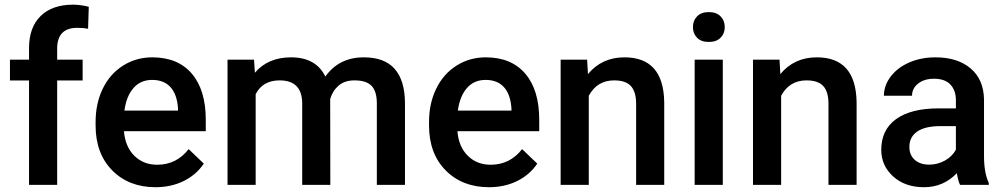

<svg xmlns="http://www.w3.org/2000/svg" viewBox="-20 -780 4235 810"><path d="M102.5 0V-440.4H22V-528.3H102.5V-576.7Q102.5 -664.6 151.4 -712.4Q200.2 -760.3 288.1 -760.3Q319.3 -760.3 354.5 -751.5L351.6 -658.7Q332 -662.6 306.2 -662.6Q221.2 -662.6 221.2 -575.2V-528.3H328.6V-440.4H221.2V0Z M636.2 9.8Q523.4 9.8 453.4 -61.3Q383.3 -132.3 383.3 -250.5V-265.1Q383.3 -344.2 413.8 -406.5Q444.3 -468.8 499.5 -503.4Q554.7 -538.1 622.6 -538.1Q730.5 -538.1 789.3 -469.2Q848.1 -400.4 848.1 -274.4V-226.6H502.9Q508.3 -161.1 546.6 -123Q585 -85 643.1 -85Q724.6 -85 775.9 -150.9L839.8 -89.8Q808.1 -42.5 755.1 -16.4Q702.1 9.8 636.2 9.8ZM622.1 -442.9Q573.2 -442.9 543.2 -408.7Q513.2 -374.5 504.9 -313.5H731V-322.3Q727.1 -381.8 699.2 -412.4Q671.4 -442.9 622.1 -442.9Z M1051.8 -528.3 1055.2 -473.1Q1110.8 -538.1 1207.5 -538.1Q1313.5 -538.1 1352.5 -457Q1410.2 -538.1 1514.6 -538.1Q1602.1 -538.1 1644.8 -489.7Q1687.5 -441.4 1688.5 -347.2V0H1569.8V-343.8Q1569.8 -394 1547.9 -417.5Q1525.9 -440.9 1475.1 -440.9Q1434.6 -440.9 1408.9 -419.2Q1383.3 -397.5 1373 -362.3L1373.5 0H1254.9V-347.7Q1252.4 -440.9 1159.7 -440.9Q1088.4 -440.9 1058.6 -382.8V0H939.9V-528.3Z M2043 9.8Q1930.2 9.8 1860.1 -61.3Q1790 -132.3 1790 -250.5V-265.1Q1790 -344.2 1820.6 -406.5Q1851.1 -468.8 1906.2 -503.4Q1961.4 -538.1 2029.3 -538.1Q2137.2 -538.1 2196 -469.2Q2254.9 -400.4 2254.9 -274.4V-226.6H1909.7Q1915 -161.1 1953.4 -123Q1991.7 -85 2049.8 -85Q2131.3 -85 2182.6 -150.9L2246.6 -89.8Q2214.8 -42.5 2161.9 -16.4Q2108.9 9.8 2043 9.8ZM2028.8 -442.9Q1980 -442.9 1950 -408.7Q1919.9 -374.5 1911.6 -313.5H2137.7V-322.3Q2133.8 -381.8 2106 -412.4Q2078.1 -442.9 2028.8 -442.9Z M2457 -528.3 2460.4 -467.3Q2519 -538.1 2614.3 -538.1Q2779.3 -538.1 2782.2 -349.1V0H2663.6V-342.3Q2663.6 -392.6 2641.8 -416.7Q2620.1 -440.9 2570.8 -440.9Q2499 -440.9 2463.9 -376V0H2345.2V-528.3Z M3029.3 0H2910.6V-528.3H3029.3ZM2903.3 -665.5Q2903.3 -692.9 2920.7 -710.9Q2938 -729 2970.2 -729Q3002.4 -729 3020 -710.9Q3037.6 -692.9 3037.6 -665.5Q3037.6 -638.7 3020 -620.8Q3002.4 -603 2970.2 -603Q2938 -603 2920.7 -620.8Q2903.3 -638.7 2903.3 -665.5Z M3268.6 -528.3 3272 -467.3Q3330.6 -538.1 3425.8 -538.1Q3590.8 -538.1 3593.8 -349.1V0H3475.1V-342.3Q3475.1 -392.6 3453.4 -416.7Q3431.6 -440.9 3382.3 -440.9Q3310.5 -440.9 3275.4 -376V0H3156.7V-528.3Z M4030.3 0Q4022.5 -15.1 4016.6 -49.3Q3960 9.8 3877.9 9.8Q3798.3 9.8 3748 -35.6Q3697.8 -81.1 3697.8 -147.9Q3697.8 -232.4 3760.5 -277.6Q3823.2 -322.8 3939.9 -322.8H4012.7V-357.4Q4012.7 -398.4 3989.7 -423.1Q3966.8 -447.8 3919.9 -447.8Q3879.4 -447.8 3853.5 -427.5Q3827.6 -407.2 3827.6 -376H3709Q3709 -419.4 3737.8 -457.3Q3766.6 -495.1 3816.2 -516.6Q3865.7 -538.1 3926.8 -538.1Q4019.5 -538.1 4074.7 -491.5Q4129.9 -444.8 4131.3 -360.4V-122.1Q4131.3 -50.8 4151.4 -8.3V0ZM3899.9 -85.4Q3935.1 -85.4 3966.1 -102.5Q3997.1 -119.6 4012.7 -148.4V-248H3948.7Q3882.8 -248 3849.6 -225.1Q3816.4 -202.1 3816.4 -160.2Q3816.4 -126 3839.1 -105.7Q3861.8 -85.4 3899.9 -85.4Z"/></svg>

Font: Vazir Medium UI
Style: Medium-UI
Weight: 500
Designer: Saber Rastikerdar
Foundry: Saber Rastikerdar
Version: Version 30.0.0